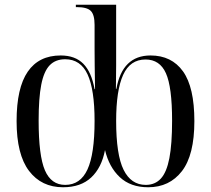

<svg xmlns="http://www.w3.org/2000/svg" viewBox="-20 -780 889 810"><path d="M246 10Q155 10 102.5 -59Q50 -128 50 -269Q50 -409 97 -477.5Q144 -546 236 -546Q297 -546 331.5 -511Q366 -476 379 -404H381Q380 -459 379.5 -503.5Q379 -548 379 -575V-675Q379 -718 363 -734Q347 -750 304 -750H300V-760H470V-575Q470 -548 470 -504Q470 -460 469 -405H471Q496 -546 615 -546Q704 -546 752 -479Q800 -412 800 -269Q800 -126 747.5 -58Q695 10 605 10Q531 10 485.5 -32.5Q440 -75 423 -147Q409 -73 365 -31.5Q321 10 246 10ZM255 0Q319 0 349 -65Q379 -130 379 -270Q379 -402 349.5 -466Q320 -530 255 -530Q214 -530 189.5 -504.5Q165 -479 154 -422.5Q143 -366 143 -271Q143 -123 169.5 -61.5Q196 0 255 0ZM595 0Q634 0 658.5 -26.5Q683 -53 694.5 -112.5Q706 -172 706 -271Q706 -413 680 -471Q654 -529 594 -529Q529 -529 499.5 -464Q470 -399 470 -270Q470 -127 501.5 -63.5Q533 0 595 0Z"/></svg>

Font: Noto Serif Display SemiCondensed
Style: Regular
Weight: 400
Width: 4
Designer: Monotype Design Team
Foundry: Monotype Imaging Inc.
Version: Version 2.009